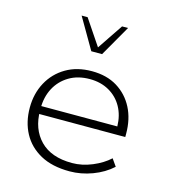

<svg xmlns="http://www.w3.org/2000/svg" viewBox="-96 -687 684 775"><g transform="rotate(15 245.5 -300.0)"><path d="M265 10Q192 10 143 -17Q94 -44 69 -90.5Q44 -137 44 -197Q44 -256 69.5 -303Q95 -350 141 -377Q187 -404 249 -404Q311 -404 355 -377Q399 -350 423 -303.5Q447 -257 447 -196V-182H75V-215H405Q404 -261 384.5 -296Q365 -331 330 -351Q295 -371 249 -371Q199 -371 162.5 -349Q126 -327 106.5 -290Q87 -253 87 -206V-197Q87 -119 133 -72Q179 -25 266 -25Q308 -25 350 -42.5Q392 -60 420 -86L441 -56Q407 -25 360 -7.5Q313 10 265 10ZM225 -481 150 -610H175L247 -503L319 -610H344L270 -481Z"/></g></svg>

Font: Rokkitt ExtraLight
Style: Regular
Weight: 250
Version: Version 3.103